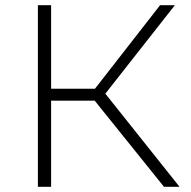

<svg xmlns="http://www.w3.org/2000/svg" viewBox="-20 -720 735 740"><path d="M345 -332H177V0H126V-700H177V-378H346L597 -700H654L386 -359L672 0H612Z"/></svg>

Font: Montserrat Atlas Light
Style: Regular
Weight: 300
Designer: Julieta Ulanovsky
Foundry: Julieta Ulanovsky
Version: Version 7.200